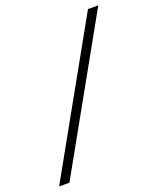

<svg xmlns="http://www.w3.org/2000/svg" viewBox="-190 -804 745 910"><g transform="rotate(-20 183.0 -349.5)"><path d="M365 -721H417L1 22H-51Z"/></g></svg>

Font: Fahkwang
Style: Italic
Weight: 400
Italic angle: -10°
Version: Version 1.000; ttfautohint (v1.6)